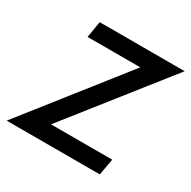

<svg xmlns="http://www.w3.org/2000/svg" viewBox="-137 -675 797 801"><g transform="rotate(30 262.0 -275.0)"><path d="M532.2 -549.8 160.2 -79.1H455.1L440.9 0H-7.8L363.8 -471.2H109.9L123 -549.8Z"/></g></svg>

Font: Stilu
Style: Italic
Weight: 400
Italic angle: -10°
Designer: Genilson Lima Santos
Foundry: Genilson Lima Santos
Version: Version 1.200;PS 001.200;hotconv 1.0.88;makeotf.lib2.5.64775